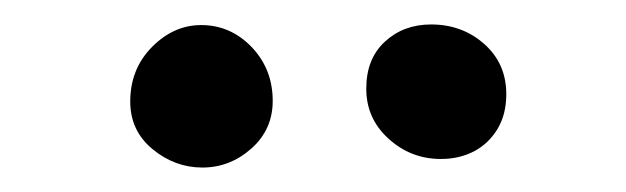

<svg xmlns="http://www.w3.org/2000/svg" viewBox="-20 -735 512 157"><path d="M145.5 -598Q123 -598 104.8 -613Q86.5 -628 86.5 -652Q86.5 -678.5 104.2 -696.5Q122 -714.5 144.5 -714.5Q168.5 -714.5 185.8 -696.5Q203 -678.5 203 -652.5Q203 -629 185.5 -613.5Q168 -598 145.5 -598ZM340.5 -605Q316 -605 297.8 -621.5Q279.5 -638 279.5 -662.5Q279.5 -687 294.8 -701Q310 -715 332.5 -715Q358 -715 376 -699Q394 -683 394 -658Q394 -641.5 386.8 -629.5Q379.5 -617.5 367.5 -611.2Q355.5 -605 340.5 -605Z"/></svg>

Font: Grandstander Thin Light
Style: Regular
Weight: 300
Version: Version 1.200